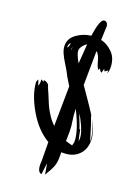

<svg xmlns="http://www.w3.org/2000/svg" viewBox="-162 -814 728 1005"><g transform="rotate(20 202.0 -311.0)"><path d="M222 119 212 60Q211 63 209 79Q207 95 205.5 109Q204 123 203 123Q180 120 180 74Q180 71 180.5 66.5Q181 62 181 60Q180 21 180 -47Q112 -87 64.5 -168.5Q17 -250 12 -319Q12 -326 19 -337Q23 -327 29 -307Q34 -314 34 -326V-343Q41 -340 47 -334Q48 -337 48 -344Q60 -342 67 -337Q74 -332 76 -328Q78 -324 80.5 -316Q83 -308 85 -304Q92 -290 103 -262.5Q114 -235 122 -218.5Q130 -202 145 -179Q160 -156 180 -137Q182 -341 183 -358Q148 -415 145 -424Q140 -434 122.5 -462Q105 -490 96 -511Q87 -532 87 -552Q87 -591 122.5 -616.5Q158 -642 201 -647Q214 -736 234 -744Q236 -745 240 -745Q248 -745 254 -737.5Q260 -730 260 -718Q260 -714 258.5 -689Q257 -664 257 -644Q295 -635 324 -604.5Q353 -574 353 -521Q353 -505 347 -490Q346 -496 346 -507Q340 -501 330 -495Q328 -497 326 -502Q324 -507 324 -508Q319 -489 317 -483Q308 -487 302 -502L297 -491Q287 -502 278.5 -535Q270 -568 254 -581Q252 -463 252 -391Q331 -278 349 -246L343 -255Q343 -251 351 -230Q359 -210 369.5 -174Q380 -138 385 -123V-128Q385 -172 352 -240L349 -246Q388 -176 388 -131Q388 -81 357 -50.5Q326 -20 274 -20H262V9Q262 39 253 61.5Q244 84 222 119ZM196 -597Q183 -590 173 -576Q163 -562 163 -551Q163 -532 188 -488Q194 -579 196 -597ZM103 -545Q113 -554 113 -574Q103 -566 103 -551ZM128 -559Q127 -555 127 -549Q127 -542 128 -539Q128 -540 128.5 -544Q129 -548 129 -549Q129 -550 128.5 -553.5Q128 -557 128 -559ZM303 -73Q308 -90 308 -95Q308 -156 255 -260Q256 -223 261 -193.5Q266 -164 266 -135Q266 -101 265 -84Q289 -76 303 -73ZM295 -220 281 -244Q285 -231 295.5 -205.5Q306 -180 310 -166Q312 -166 314 -167Q324 -115 328 -104Q329 -109 329 -121Q329 -157 295 -220Z"/></g></svg>

Font: Because We Create
Style: Regular
Weight: 400
Designer: Liz Wetzel, Aaron Williamson, Russ McMullin
Foundry: Red Hat
Version: Version 1.000